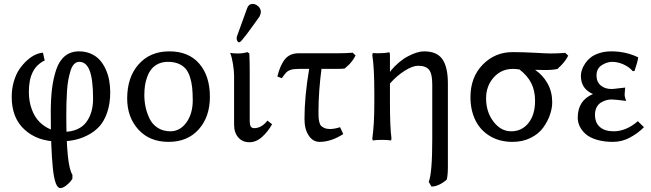

<svg xmlns="http://www.w3.org/2000/svg" viewBox="-20 -710 3334 984"><path d="M384.8 -446.8 386.2 -393.1Q371.6 -393.1 360.4 -382.1Q349.1 -371.1 342.3 -349.6Q335.4 -328.1 330.6 -303.7Q325.7 -279.3 323.5 -245.6Q321.3 -211.9 320.6 -183.1Q319.8 -154.3 319.8 -118.2Q319.8 141.1 351.1 185.1V206.1Q347.7 211.4 341.6 219.5Q335.4 227.5 319.1 240.7Q302.7 253.9 289.1 253.9Q261.2 253.9 250.7 150.6Q240.2 47.4 240.2 -133.8Q240.2 -202.6 246.6 -255.1Q252.9 -307.6 268.1 -353Q283.2 -398.4 312.7 -422.6Q342.3 -446.8 384.8 -446.8ZM200.2 -439.9 209 -399.9Q127.9 -362.3 127.9 -240.2Q127.9 -190.4 142.6 -150.4Q157.2 -110.4 182.1 -85.4Q207 -60.5 238.5 -47.4Q270 -34.2 305.2 -34.2Q346.7 -34.2 377.2 -48.3Q407.7 -62.5 424.6 -87.2Q441.4 -111.8 449.2 -140.6Q457 -169.4 457 -203.1Q457 -301.8 439.7 -347.4Q422.4 -393.1 386.2 -393.1L384.8 -446.8Q418 -446.8 445.1 -435.1Q472.2 -423.3 490.5 -403.3Q508.8 -383.3 521.2 -356.2Q533.7 -329.1 539.3 -299.3Q544.9 -269.5 544.9 -236.8Q544.9 -178.7 529.3 -133.5Q513.7 -88.4 488.3 -61Q462.9 -33.7 427.2 -15.9Q391.6 2 355.5 8.5Q319.3 15.1 277.8 15.1Q173.3 15.1 106.7 -44.9Q40 -105 40 -212.9Q40 -255.4 51 -292.7Q62 -330.1 79.6 -355.7Q97.2 -381.3 118.7 -400.6Q140.1 -419.9 161.1 -429.4Q182.1 -439 200.2 -439.9Z M631.8 -205.1Q631.8 -314.5 690.7 -380.6Q749.5 -446.8 847.7 -446.8Q946.8 -446.8 1001.2 -383.8Q1055.7 -320.8 1055.7 -213.9Q1055.7 -111.3 998.5 -47.1Q941.4 17.1 843.8 17.1Q746.6 17.1 689.2 -46.1Q631.8 -109.4 631.8 -205.1ZM840.8 -393.1Q813.5 -393.1 792.2 -383.3Q771 -373.5 757.6 -357.4Q744.1 -341.3 735.4 -318.6Q726.6 -295.9 723.1 -272.5Q719.7 -249 719.7 -222.2Q719.7 -191.4 726.1 -161.6Q732.4 -131.8 746.3 -102.5Q760.3 -73.2 787.8 -55.2Q815.4 -37.1 853 -37.1Q902.8 -37.1 935.3 -82.3Q967.8 -127.4 967.8 -195.8Q967.8 -233.4 964.8 -261.5Q961.9 -289.6 953.6 -315.4Q945.3 -341.3 931.4 -357.7Q917.5 -374 894.8 -383.5Q872.1 -393.1 840.8 -393.1Z M1247.6 -442.9 1257.8 -436Q1259.8 -397.9 1259.8 -342.8V-90.8Q1259.8 -71.3 1264.9 -62.3Q1270 -53.2 1282.7 -53.2Q1320.3 -53.2 1350.6 -91.8L1374.5 -73.2Q1353.5 -35.6 1323.2 -8.3Q1293 19 1257.8 19Q1223.1 19 1201.4 -5.4Q1179.7 -29.8 1179.7 -70.8V-321.8Q1179.7 -344.7 1174.3 -380.1Q1168.9 -415.5 1159.7 -439Q1172.9 -436 1200.7 -436Q1226.1 -436 1247.6 -442.9ZM1274.9 -689.9Q1290.5 -689.9 1303.7 -677.5Q1316.9 -665 1316.9 -647.9Q1316.9 -641.6 1310.5 -626Q1305.2 -618.7 1291.3 -599.1Q1277.3 -579.6 1265.6 -563.5Q1253.9 -547.4 1241 -530.3Q1228 -513.2 1219 -503.2Q1210 -493.2 1206.5 -493.2Q1200.7 -493.2 1196.8 -499Q1192.9 -504.9 1192.9 -513.2Q1192.9 -519 1194.8 -524.9L1246.6 -668Q1254.4 -689.9 1274.9 -689.9Z M1702.6 -356.9H1628.4V-362.8Q1612.3 -242.2 1612.3 -141.1V-132.8Q1612.3 -116.2 1612.8 -107.7Q1613.3 -99.1 1616.2 -85.7Q1619.1 -72.3 1625 -65.7Q1630.9 -59.1 1642.6 -54Q1654.3 -48.8 1671.4 -48.8Q1693.8 -48.8 1722.7 -58.1L1739.3 -22.9Q1676.8 17.1 1617.7 17.1Q1583.5 17.1 1562 -15.6Q1540.5 -48.3 1540.5 -100.1Q1540.5 -216.3 1564.5 -356.9H1510.3Q1484.9 -356.9 1470.5 -352.3Q1456.1 -347.7 1447.5 -339.1Q1439 -330.6 1424.3 -309.1L1401.4 -317.9Q1416.5 -378.4 1441.4 -407.7Q1466.3 -437 1510.3 -437H1711.4Q1748.5 -437 1787.6 -439.9L1802.2 -425.8Q1794.4 -410.2 1784.7 -397.5Q1774.9 -384.8 1768.6 -378.7Q1762.2 -372.6 1746.6 -358.9Q1736.8 -356.9 1702.6 -356.9Z M2122.6 -373Q2095.2 -373 2054.9 -347.9Q2014.6 -322.8 1978.5 -282.2V-180.2Q1978.5 -58.1 1986.3 -1L1984.4 9.8Q1965.8 6.8 1937.5 6.8Q1908.2 6.8 1890.1 9.8L1888.2 -1Q1898.4 -72.3 1898.4 -180.2V-233.9Q1898.4 -362.3 1888.2 -426.8L1890.1 -438Q1897 -437 1915.5 -437Q1952.1 -437 1972.2 -441.9Q1976.1 -441.9 1977.3 -438.5Q1978.5 -435.1 1978.5 -424.8V-342.8L1980.5 -339.8V-345.2Q2024.4 -397.5 2072 -422.1Q2119.6 -446.8 2153.3 -446.8Q2219.2 -446.8 2247.3 -406.5Q2275.4 -366.2 2275.4 -282.2V145Q2275.4 188 2269.5 210.9Q2227.5 246.1 2191.4 246.1L2177.2 222.2Q2195.3 176.3 2195.3 6.8V-277.8Q2195.3 -332.5 2178.7 -352.8Q2162.1 -373 2122.6 -373Z M2838.9 -358.9V-356.9Q2812.5 -351.1 2774.9 -351.1Q2737.3 -351.1 2722.2 -352.1Q2762.2 -325.2 2786.1 -282.5Q2810.1 -239.7 2810.1 -186Q2810.1 -154.8 2798.3 -121.1Q2786.6 -87.4 2763.7 -55.7Q2740.7 -23.9 2699.7 -3.4Q2658.7 17.1 2606.9 17.1Q2539.6 17.1 2490 -13.2Q2440.4 -43.5 2415.8 -95Q2391.1 -146.5 2391.1 -211.9Q2391.1 -314.5 2453.9 -378.7Q2516.6 -442.9 2606.9 -442.9Q2662.1 -442.9 2722.2 -439.5Q2782.2 -436 2801.3 -436Q2838.4 -436 2877 -439L2892.1 -424.8Q2875 -390.1 2838.9 -358.9ZM2608.9 -356.9Q2549.3 -356.9 2510.3 -313.2Q2471.2 -269.5 2471.2 -206.1Q2471.2 -136.2 2509 -86.7Q2546.9 -37.1 2600.1 -37.1Q2654.3 -37.1 2688.2 -79.3Q2722.2 -121.6 2722.2 -193.8Q2722.2 -244.6 2703.1 -283.2Q2684.1 -321.8 2641.1 -355V-354Q2624.5 -356.9 2608.9 -356.9Z M3116.2 -393.1Q3087.4 -392.1 3062.3 -374.8Q3037.1 -357.4 3037.1 -323.2Q3037.1 -290.5 3058.6 -272.2Q3080.1 -253.9 3113.3 -253.9Q3125 -253.9 3152.1 -257.6Q3179.2 -261.2 3184.1 -261.2Q3184.1 -254.9 3182.6 -244.1Q3181.2 -233.4 3181.2 -226.1Q3181.2 -212.9 3189 -192.9Q3130.4 -200.2 3114.3 -200.2Q3100.6 -200.2 3087.2 -196.5Q3073.7 -192.9 3060.1 -184.6Q3046.4 -176.3 3037.8 -160.2Q3029.3 -144 3029.3 -122.1Q3029.3 -81.1 3054.4 -59.1Q3079.6 -37.1 3125 -37.1Q3189 -37.1 3249 -88.9L3280.3 -58.1Q3250.5 -27.8 3209.2 -5.4Q3168 17.1 3121.1 17.1Q3074.2 17.1 3038.1 6.1Q3002 -4.9 2981.4 -23.2Q2960.9 -41.5 2950.9 -62.7Q2940.9 -84 2940.9 -106.9Q2940.9 -195.3 3019 -228Q2957 -254.9 2957 -320.8Q2957 -334.5 2961.7 -350.1Q2966.3 -365.7 2978 -383.3Q2989.7 -400.9 3006.6 -414.8Q3023.4 -428.7 3051.3 -437.7Q3079.1 -446.8 3113.3 -446.8Q3187.5 -446.8 3251 -416Q3247.6 -392.1 3231.9 -346.2L3223.1 -345.2Q3204.1 -367.2 3175 -380.1Q3146 -393.1 3116.2 -393.1Z"/></svg>

Font: Linear Smooth Low Contrast
Style: Regular
Weight: 500
Designer: Philipp H. Poll, Flanker
Foundry: Philipp H. Poll, reworked by Flanker
Version: Version 1.010 | FøM Fix